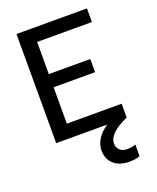

<svg xmlns="http://www.w3.org/2000/svg" viewBox="-167 -777 917 1124"><g transform="rotate(-20 291.5 -215.5)"><path d="M309.6 131.8Q309.6 58.1 392.6 0H75.2V-679.7H514.2V-594.7H172.9V-394.5H431.2V-312.5H172.9V-85.9H514.2V0Q392.1 54.2 392.1 118.2Q392.1 142.6 408.4 158.9Q424.8 175.3 455.3 175.3Q485.8 175.3 507.8 166V238.3Q481 249 443.4 249Q405.8 249 379.9 238.3Q354 227.5 338.4 210.9Q309.6 179.7 309.6 131.8Z"/></g></svg>

Font: Inder
Style: Regular
Weight: 400
Designer: Irina Smirnova
Foundry: Irina Smirnova
Version: Version 1.001